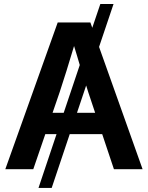

<svg xmlns="http://www.w3.org/2000/svg" viewBox="-20 -839 733 952"><path d="M543 -819.3 471.2 -606.4 687 0H544.9L486.8 -173.8H325.7L236.3 92.8H170.9L260.3 -173.8H204.6L145 0H6.3L266.1 -727.5H428.2L437.5 -701.2L477.5 -819.3ZM295.9 -279.8 375.5 -516.6Q369.1 -538.6 362.1 -562Q355 -585.4 347.2 -610.8Q326.7 -542 309.6 -487.3Q292.5 -432.6 275.9 -382.3L240.7 -279.8ZM407.2 -415 361.8 -279.8H451.7L417.5 -382.3Q412.1 -399.9 407.2 -415Z"/></svg>

Font: Inter Display SemiBold
Style: Regular
Weight: 600
Designer: Rasmus Andersson
Foundry: rsms
Version: Version 4.001;git-9221beed3